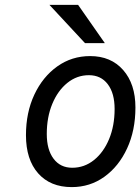

<svg xmlns="http://www.w3.org/2000/svg" viewBox="-20 -752 573 784"><path d="M273 12Q185.5 12 135.8 -44.2Q86 -100.5 86 -200Q86 -292.5 120.2 -365.5Q154.5 -438.5 213.8 -480.8Q273 -523 348 -523Q433 -523 483 -466Q533 -409 533 -313Q533 -219.5 499 -146Q465 -72.5 406.2 -30.2Q347.5 12 273 12ZM275 -67Q324.5 -67 363.8 -98.5Q403 -130 425.5 -184.2Q448 -238.5 448 -307Q448 -371.5 420 -408.2Q392 -445 343 -445Q294 -445 255 -413.5Q216 -382 193.5 -327.8Q171 -273.5 171 -205Q171 -140.5 198.8 -103.8Q226.5 -67 275 -67ZM327 -576 182 -732H299L408 -576Z"/></svg>

Font: Overpass
Style: Italic
Weight: 400
Italic angle: -10°
Designer: Delve Withrington, Dave Bailey, Thomas Jockin
Foundry: Delve Fonts LLC
Version: Version 4.000